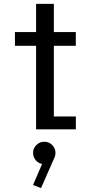

<svg xmlns="http://www.w3.org/2000/svg" viewBox="-20 -665 490 987"><path d="M56.8 -429.4V-500H369.7V-429.4ZM256.9 -66.3H369.9V0H165.5V-645H256.9ZM207.8 179.1Q183.7 179.1 166.9 162.1Q150.1 145.1 150.1 120.5Q150.1 97.4 166.9 80.5Q183.7 63.6 207.8 63.6Q231.9 63.6 248.5 80.5Q265.1 97.4 265.1 120.5Q265.1 145.1 248.5 162.1Q231.9 179.1 207.8 179.1ZM208.1 150.6 259.1 146.8 191 301.9 149.8 286Z"/></svg>

Font: League Mono Thin Condensed
Style: Regular
Weight: 100
Width: 1
Designer: Tyler Finck
Foundry: The League of Moveable Type / Tyler Finck
Version: Version 2.300;RELEASE